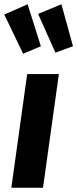

<svg xmlns="http://www.w3.org/2000/svg" viewBox="-37 -877 361 897"><path d="M238 -531 164 0H16L90 -531ZM92 -857 154 -661 71 -626 -17 -809ZM250 -857 304 -661 222 -631 141 -812Z"/></svg>

Font: Fira Sans Condensed
Style: Bold Italic
Weight: 700
Width: 3
Italic angle: -8°
Designer: Carrois Corporate & Edenspiekermann AG
Foundry: Carrois Corporate GbR & Edenspiekermann AG
Version: Version 4.203